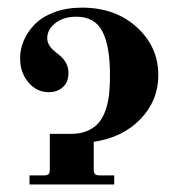

<svg xmlns="http://www.w3.org/2000/svg" viewBox="-20 -488 468 508"><path d="M196.8 -467.8Q285.2 -467.8 342 -416Q398.9 -364.3 398.9 -289.1Q398.9 -222.2 351.8 -173.1Q304.7 -124 228 -112.8V-40Q228 -30.8 231.4 -27.3Q234.9 -23.9 244.1 -23.9H282.2V0H58.1V-23.9H96.2Q105.5 -23.9 108.6 -27.3Q111.8 -30.8 111.8 -40V-133.8H168Q193.4 -133.8 211.9 -142.1Q230.5 -150.4 241.7 -163.8Q252.9 -177.2 259.8 -198Q266.6 -218.8 268.8 -240Q271 -261.2 271 -289.1Q271 -366.7 250.7 -405.3Q230.5 -443.8 182.1 -443.8Q148.4 -443.8 126.7 -427Q105 -410.2 105 -387.2Q105 -376.5 110.8 -367.4Q116.7 -358.4 124.8 -352.1Q132.8 -345.7 141.1 -338.6Q149.4 -331.5 155.3 -320.3Q161.1 -309.1 161.1 -294.9Q161.1 -270.5 146.2 -257.3Q131.3 -244.1 108.9 -244.1Q77.1 -244.1 55.2 -270Q33.2 -295.9 33.2 -334Q33.2 -357.9 43 -380.9Q52.7 -403.8 72 -423.6Q91.3 -443.4 123.5 -455.6Q155.8 -467.8 196.8 -467.8Z"/></svg>

Font: Flanker Steampunk
Style: Bold
Weight: 700
Designer: Alexey Kryukov, Leonardo Di Lena
Foundry: Alexey Kryukov, Leonardo Di Lena
Version: 1.210